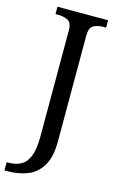

<svg xmlns="http://www.w3.org/2000/svg" viewBox="-153 -770 651 1066"><g transform="rotate(15 173.0 -237.0)"><path d="M-11 240V193H-2Q41 193 71 176.5Q101 160 117 119.5Q133 79 133 9V-604Q133 -648 108.5 -660Q84 -672 51 -672H38V-714H329V-672H316Q282 -672 258 -659.5Q234 -647 234 -600V8Q234 97 203.5 148Q173 199 121.5 219.5Q70 240 6 240Z"/></g></svg>

Font: Noto Serif Dives Akuru
Style: Regular
Weight: 400
Designer: Fernando Caro
Foundry: Fernando Caro
Version: Version 2.000; ttfautohint (v1.8.4.7-5d5b)